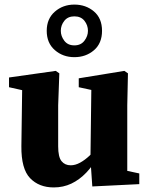

<svg xmlns="http://www.w3.org/2000/svg" viewBox="-20 -802 647 837"><path d="M214.5 15.1Q150 15.1 111.1 -25.4Q72.2 -65.9 73.2 -164.9L76.9 -433.8L108.5 -401.8L19.3 -421.8V-464.2L223 -493L238.6 -482.3L233.6 -342.7V-164Q233.6 -117.4 248.3 -99.4Q263 -81.4 288.2 -81.4Q308.2 -81.4 329.4 -93Q350.7 -104.7 370.9 -123.9Q391.1 -143 405.9 -163.7L428.7 -124.3H409.4Q386 -80.5 356 -49.3Q326.1 -18.2 290.9 -1.5Q255.7 15.1 214.5 15.1ZM382.4 10.8 374.3 -106.9V-108.2L378.1 -409.9L323.3 -421.8V-460.6L522.1 -493L537.8 -482.3L534.8 -342.7V-57.1L587.2 -45.9V0.7ZM304.2 -604.2Q332.7 -604.2 348 -624.4Q363.4 -644.6 363.4 -667.6Q363.4 -692 348.2 -711.3Q332.9 -730.7 304.2 -730.7Q275.8 -730.7 260.5 -711.3Q245.1 -692 245.1 -667.6Q245.1 -644.6 260.3 -624.4Q275.5 -604.2 304.2 -604.2ZM304.2 -552.8Q254.3 -552.8 219 -583.6Q183.7 -614.3 183.7 -667.6Q183.7 -720.2 219 -751.1Q254.3 -782 304.2 -782Q354.4 -782 389.6 -752.1Q424.8 -722.2 424.8 -667.6Q424.8 -613.2 389.6 -583Q354.4 -552.8 304.2 -552.8Z"/></svg>

Font: Source Serif 4 Variable
Style: Regular
Weight: 400
Designer: Frank Grießhammer
Foundry: Adobe
Version: Version 4.005;hotconv 1.1.0;makeotfexe 2.6.0